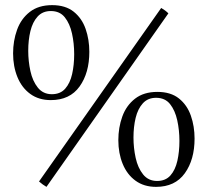

<svg xmlns="http://www.w3.org/2000/svg" viewBox="-20 -719 809 748"><path d="M328 -517Q328 -435 290 -382Q252 -329 178 -329Q131 -329 98 -353Q65 -377 48 -418.5Q31 -460 31 -511Q31 -560 46.5 -603Q62 -646 96 -672.5Q130 -699 183 -699Q235 -699 267 -673.5Q299 -648 313.5 -606.5Q328 -565 328 -517ZM178 -676Q146 -676 126.5 -654.5Q107 -633 98.5 -598Q90 -563 90 -521Q90 -481 98.5 -442Q107 -403 127.5 -377.5Q148 -352 182 -352Q215 -352 234 -373.5Q253 -395 261 -430.5Q269 -466 269 -508Q269 -550 260.5 -588.5Q252 -627 232.5 -651.5Q213 -676 178 -676ZM636 -667 161 9Q147 1 132 -12L608 -688Q624 -679 636 -667ZM738 -179Q738 -97 700 -44Q662 9 588 9Q541 9 508 -15Q475 -39 458 -80.5Q441 -122 441 -173Q441 -222 456.5 -265Q472 -308 506 -334.5Q540 -361 593 -361Q645 -361 677 -335.5Q709 -310 723.5 -268.5Q738 -227 738 -179ZM588 -338Q556 -338 536.5 -316.5Q517 -295 508.5 -260Q500 -225 500 -183Q500 -143 508.5 -104Q517 -65 537.5 -39.5Q558 -14 592 -14Q625 -14 644 -35.5Q663 -57 671 -92.5Q679 -128 679 -170Q679 -212 670.5 -250.5Q662 -289 642.5 -313.5Q623 -338 588 -338Z"/></svg>

Font: Castoro Titling
Style: Regular
Weight: 400
Version: Version 2.04